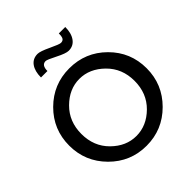

<svg xmlns="http://www.w3.org/2000/svg" viewBox="-246 -1090 1264 1264"><g transform="rotate(-45 385.5 -458.0)"><path d="M276 -800Q276 -855 314 -855Q327 -855 385.5 -825Q444 -795 470 -795Q514 -795 539 -829.5Q564 -864 564 -922H504Q504 -891 496 -879.5Q488 -868 470 -868Q456 -868 395 -897Q334 -926 310 -926Q265 -926 240.5 -892Q216 -858 216 -800ZM751 -351Q751 -501 645.5 -606Q540 -711 390 -711Q241 -711 135.5 -606Q30 -501 30 -351Q30 -202 135.5 -96Q241 10 390 10Q539 10 645 -96Q751 -202 751 -351ZM388 -83Q293 -83 217 -158Q141 -233 141 -349Q141 -464 217 -539.5Q293 -615 388 -615Q483 -615 559.5 -539.5Q636 -464 636 -349Q636 -233 560 -158Q484 -83 388 -83Z"/></g></svg>

Font: Simpel Medium
Style: Regular
Weight: 500
Designer: Janko Jovanovic
Version: Version 1.048;PS 001.048;hotconv 1.0.88;makeotf.lib2.5.64775